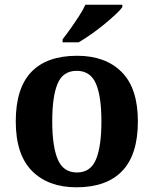

<svg xmlns="http://www.w3.org/2000/svg" viewBox="-20 -786 653 816"><path d="M305 10Q185 10 116 -59.5Q47 -129 47 -270Q47 -411 113 -480Q179 -549 308 -549Q428 -549 497 -480Q566 -411 566 -270Q566 -129 499.5 -59.5Q433 10 305 10ZM307 -53Q365 -53 388 -108.5Q411 -164 411 -270Q411 -377 387.5 -431Q364 -485 306 -485Q248 -485 225 -431Q202 -377 202 -270Q202 -164 225.5 -108.5Q249 -53 307 -53ZM246 -619Q261 -638 279.5 -664Q298 -690 315.5 -717Q333 -744 343 -766H500V-756Q491 -743 469.5 -723Q448 -703 421 -681Q394 -659 366 -639.5Q338 -620 314 -606H246Z"/></svg>

Font: Noto Serif Yezidi
Style: Bold
Weight: 700
Designer: Dalton Maag Ltd
Foundry: Dalton Maag Ltd
Version: Version 1.001; ttfautohint (v1.8.4.7-5d5b)